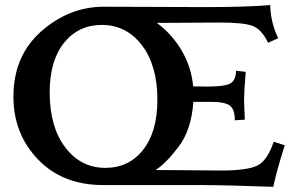

<svg xmlns="http://www.w3.org/2000/svg" viewBox="-20 -720 1168 747"><path d="M390.1 -66.9Q481.9 -66.9 537.1 -137.5Q592.3 -208 592.3 -332Q592.3 -465.3 532 -544.2Q471.7 -623 376 -623Q285.2 -623 229.2 -553.5Q173.3 -483.9 173.3 -360.8Q173.3 -226.1 233.9 -146.5Q294.4 -66.9 390.1 -66.9ZM1043 6.8Q851.6 0 756.8 0H381.8Q223.1 0 127.7 -99.9Q32.2 -199.7 32.2 -343.8Q32.2 -502.9 140.9 -598.4Q249.5 -693.8 383.8 -693.8L781.7 -692.4Q936 -692.4 1031.2 -700.2Q1033.2 -631.3 1062.5 -571.3L1022.9 -553.7Q997.6 -606.4 962.2 -619.4Q926.8 -632.3 837.9 -632.3L590.3 -630.9Q649.4 -587.4 687.3 -522.5Q725.1 -457.5 731.4 -383.8L790 -383.3Q852.5 -383.3 875 -394.8Q897.5 -406.2 898.4 -444.8L936 -440.4Q929.7 -365.2 929.7 -334.5Q929.7 -309.1 932.6 -254.4L893.6 -252Q893.6 -296.4 873 -310.1Q852.5 -323.7 803.7 -323.7H732.4Q724.6 -214.4 674.6 -148.7Q624.5 -83 585.4 -58.6L840.3 -56.6Q939.5 -56.6 979.5 -75Q1019.5 -93.3 1044.9 -168.5L1087.9 -154.8Q1058.6 -63.5 1043 6.8Z"/></svg>

Font: Kelvinch
Style: Bold
Weight: 700
Designer: Paul James Miller
Foundry: High-Logic / Made with FontCreator
Version: Version 3.501;March 28, 2021;FontCreator 13.0.0.2683 64-bit